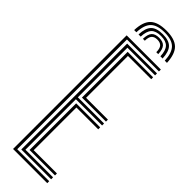

<svg xmlns="http://www.w3.org/2000/svg" viewBox="-321 -957 956 956"><g transform="rotate(45 157.5 -478.5)"><path d="M51.2 0V-800H292V-786.5H66.8V-13.8H292V0ZM82 -27.2V-772.8H292V-759.2H97.5V-410H282V-396.2H97.5V-41H292V-27.2ZM112.8 -423.5V-745.5H292V-732H128.2V-437.2H282V-423.5ZM112.8 -54.5V-382.8H282V-369H128.2V-68.2H292V-54.5ZM174.5 -957Q114.8 -957 88 -931Q61.2 -905 59 -845H74.5Q76.5 -898.2 99.8 -921.2Q123 -944.2 174.5 -944.2Q225.8 -944.2 249 -921.2Q272.2 -898.2 274.5 -845H290Q287.2 -905 260.5 -931Q233.8 -957 174.5 -957ZM174.5 -931.5Q130.8 -931.5 111.1 -911.5Q91.5 -891.5 89.8 -845H105Q106.5 -884.5 122.6 -901.6Q138.8 -918.8 174.5 -918.8Q210.2 -918.8 226.2 -901.6Q242.2 -884.5 243.8 -845H259.2Q257.2 -891.5 237.6 -911.5Q218 -931.5 174.5 -931.5ZM174.5 -906Q146.5 -906 134 -891.9Q121.5 -877.8 120.5 -845H134Q134.2 -871 144.1 -882.1Q154 -893.2 174.5 -893.2Q195 -893.2 204.9 -882.1Q214.8 -871 214.8 -845H228.5Q227.2 -877.8 214.8 -891.9Q202.2 -906 174.5 -906Z"/></g></svg>

Font: Big Shoulders Inline Display Medium
Style: Regular
Weight: 500
Designer: Patric King
Foundry: XO Type Co
Version: Version 1.000